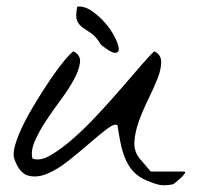

<svg xmlns="http://www.w3.org/2000/svg" viewBox="-20 -551 602 574"><path d="M419.9 -10.7Q393.6 -21.5 377.9 -39.1Q362.3 -56.6 353.5 -79.1Q344.7 -101.6 339.8 -126.5Q335 -151.4 331.1 -176.8Q322.3 -182.6 299.8 -165.5Q277.3 -148.4 248 -123Q218.8 -97.7 185.1 -70.8Q151.4 -43.9 120.1 -31.2Q88.9 -18.6 63 -26.4Q37.1 -34.2 22.5 -77.1Q17.6 -91.8 25.9 -119.6Q34.2 -147.5 50.8 -180.7Q67.4 -213.9 89.4 -249.5Q111.3 -285.2 132.3 -315.9Q153.3 -346.7 171.4 -368.7Q189.5 -390.6 199.2 -397.5Q221.7 -386.7 219.2 -364.7Q216.8 -342.8 201.7 -314.5Q186.5 -286.1 162.6 -253.9Q138.7 -221.7 117.7 -189.9Q96.7 -158.2 84 -128.9Q71.3 -99.6 77.1 -77.1Q98.6 -68.4 130.4 -86.4Q162.1 -104.5 198.7 -136.7Q235.4 -168.9 273.9 -210.4Q312.5 -252 345.7 -290.5Q378.9 -329.1 404.3 -358.4Q429.7 -387.7 441.4 -397.5Q461.9 -387.7 461.9 -365.7Q461.9 -343.8 450.7 -315.4Q439.5 -287.1 423.3 -254.4Q407.2 -221.7 395.5 -189.5Q383.8 -157.2 381.8 -127.9Q379.9 -98.6 397.5 -77.1L430.7 -38.1H529.3Q536.1 -38.1 532.2 -32.2Q528.3 -26.4 521 -19.5Q513.7 -12.7 505.9 -6.3Q498 0 497.1 0Q471.7 4.9 456.1 1.5Q440.4 -2 419.9 -10.7ZM281.2 -418Q267.6 -441.4 252.9 -451.2Q238.3 -460.9 227.1 -468.8Q215.8 -476.6 210.4 -489.3Q205.1 -502 210.9 -531.2Q232.4 -533.2 253.9 -518.6Q275.4 -503.9 293.5 -483.4Q311.5 -462.9 322.8 -440.9Q334 -418.9 335 -405.8Q335.9 -392.6 323.2 -393.1Q310.5 -393.6 281.2 -418Z"/></svg>

Font: Nothing You Could Do
Style: Regular
Weight: 400
Version: Version 1.005